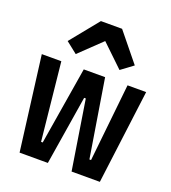

<svg xmlns="http://www.w3.org/2000/svg" viewBox="-141 -885 882 989"><g transform="rotate(20 300.0 -390.0)"><path d="M242 -780C242 -780 116 -625 116 -625C116 -625 178 -576 178 -576C178 -576 298 -691 298 -691C298 -691 418 -576 418 -576C418 -576 484 -625 484 -625C484 -625 358 -780 358 -780C358 -780 242 -780 242 -780ZM80 0C80 0 235 0 235 0C235 0 296 -379 296 -379C296 -379 305 -379 305 -379C305 -379 365 0 365 0C365 0 520 0 520 0C520 0 586 -516 586 -516C586 -516 484 -516 484 -516C484 -516 439 -90 439 -90C439 -90 430 -90 430 -90C430 -90 361 -516 361 -516C361 -516 244 -516 244 -516C244 -516 174 -90 174 -90C174 -90 165 -90 165 -90C165 -90 121 -516 121 -516C121 -516 14 -516 14 -516C14 -516 80 0 80 0Z"/></g></svg>

Font: IBM Plex Mono Mod
Style: SemiBold
Weight: 500
Designer: Mike Abbink, Paul van der Laan, Pieter van Rosmalen
Foundry: Bold Monday
Version: ""